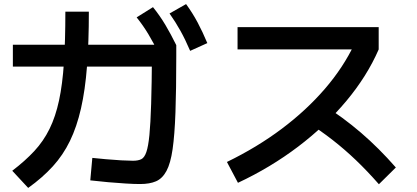

<svg xmlns="http://www.w3.org/2000/svg" viewBox="-20 -865 2040 940"><path d="M666 36Q637 36 596 33.5Q555 31 509.5 27Q464 23 422 18L432 -92Q461 -89 499 -85.5Q537 -82 573.5 -80Q610 -78 631 -78Q656 -78 671.5 -85.5Q687 -93 696.5 -120.5Q706 -148 711.5 -204Q717 -260 720 -356.5Q723 -453 724 -601L785 -539H43V-646H841L843 -644V-589Q843 -426 839 -315Q835 -204 825 -134.5Q815 -65 795 -28Q775 9 744 22.5Q713 36 666 36ZM40 -29Q103 -77 148 -125.5Q193 -174 222.5 -234Q252 -294 269 -373Q286 -452 293 -558.5Q300 -665 300 -808H415Q415 -657 406 -540.5Q397 -424 376.5 -334Q356 -244 322.5 -175Q289 -106 238.5 -50.5Q188 5 118 55ZM759 -600Q732 -655 706.5 -697.5Q681 -740 649 -780L729 -830Q763 -788 790 -742.5Q817 -697 843 -644ZM911 -616Q887 -672 863 -715Q839 -758 810 -799L891 -845Q923 -801 947.5 -755Q972 -709 995 -654Z M1091 -72Q1239 -144 1359.5 -234.5Q1480 -325 1570.5 -430Q1661 -535 1716 -651L1752 -623H1143V-732H1834V-623Q1777 -492 1675.5 -370.5Q1574 -249 1439.5 -147Q1305 -45 1145 30ZM1835 37Q1778 -28 1722.5 -81Q1667 -134 1608 -180Q1549 -226 1481 -269L1559 -354Q1659 -291 1747 -215.5Q1835 -140 1918 -45Z"/></svg>

Font: M PLUS 1 Thin SemiBold
Style: Regular
Weight: 600
Version: Version 1.001